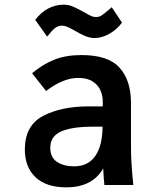

<svg xmlns="http://www.w3.org/2000/svg" viewBox="-20 -793 640 823"><path d="M86.5 -152Q86.5 -255 164.5 -296Q242.5 -337 359.5 -337H420.5V-359Q420.5 -381.5 411.2 -404.2Q402 -427 378.5 -443Q355 -459 315.5 -459Q250.5 -459 177.5 -403L117.5 -479Q163.5 -517.5 212.8 -537.2Q262 -557 329.5 -557Q444 -557 492.8 -502.5Q541.5 -448 541.5 -352V-158Q541.5 -95 551.5 0H427.5Q424 -30.5 422.5 -71Q376 10 264.5 10Q177.5 10 132 -33.5Q86.5 -77 86.5 -152ZM419.5 -250H378.5Q287.5 -250 241.5 -229.2Q195.5 -208.5 195.5 -160Q195.5 -118.5 224.2 -99.2Q253 -80 297.5 -80Q358 -80 388.8 -125Q419.5 -170 419.5 -250ZM298 -663Q277.5 -674.5 266.5 -678.8Q255.5 -683 246 -683Q229.5 -683 216.8 -673.5Q204 -664 182 -636L131 -708Q156 -740.5 187.2 -756.8Q218.5 -773 252 -773Q271 -773 287.8 -766.8Q304.5 -760.5 330 -746.5Q333 -744.5 335.5 -743.2Q338 -742 340 -741Q363.5 -727.5 372 -723.8Q380.5 -720 392 -720Q404.5 -720 414.5 -726.2Q424.5 -732.5 450.5 -754.5L459 -762L503 -696Q480 -665.5 448.2 -647.8Q416.5 -630 385 -630Q366.5 -630 346 -638.2Q325.5 -646.5 298 -663Z"/></svg>

Font: JuliaMono Latin
Style: Bold
Weight: 700
Monospace: yes
Designer: cormullion
Foundry: corm
Version: Version 0.038; ttfautohint (v1.8)